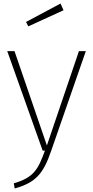

<svg xmlns="http://www.w3.org/2000/svg" viewBox="-20 -851 527 1085"><path d="M322 -831 127 -727 140 -702 339 -793ZM465 -562H426L245 -29L62 -562H21L221 0H234C195 107 171 152 58 185L63 214C186 180 226 126 269 2Z"/></svg>

Font: Glow Sans SC Normal ExtraLight
Style: Regular
Weight: 200
Designer: Ryoko NISHIZUKA (kana, bopomofo & ideographs); Paul D. Hunt (Latin, Greek & Cyrillic); Sandoll Communications, Soo-young
Version: Version 0.93